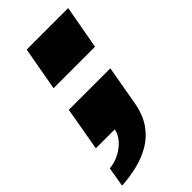

<svg xmlns="http://www.w3.org/2000/svg" viewBox="-246 -591 854 854"><g transform="rotate(-45 181.0 -164.0)"><path d="M-19 200 -3 107Q26 105 56 90.5Q86 76 108 52Q130 28 135 0H16L52 -206H313L281 -23Q270 41 241.5 82.5Q213 124 172 148.5Q131 173 82 185Q33 197 -19 200ZM72 -322 109 -528H370L333 -322Z"/></g></svg>

Font: Archivo Expanded Black
Style: Italic
Weight: 900
Width: 7
Italic angle: -10°
Designer: Hector Gatti
Foundry: Omnibus-Type
Version: Version 2.001